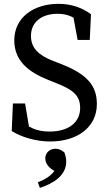

<svg xmlns="http://www.w3.org/2000/svg" viewBox="-20 -704 552 976"><path d="M234.9 15.2C373.9 15.2 472.4 -57.5 472.4 -175.5C472.4 -269.9 421.3 -327.7 289.5 -379.1L250.1 -394.4C177.9 -422.4 137.4 -458.8 137.4 -521.2C137.4 -595.1 195.7 -633.9 272.5 -633.9C325.4 -633.9 362.4 -616.7 411.7 -569.3V-619.3L346.7 -652L374.5 -501H436.3L442.5 -631.6C399.1 -663.6 345.2 -684.5 278 -684.5C149.6 -684.5 52.6 -614.3 52.6 -499C52.6 -396.5 122.5 -338.4 225.4 -297.7L263.6 -282.4C349.1 -248.8 387.4 -220.1 387.4 -155.8C387.4 -79.2 325.8 -35.3 232.1 -35.3C164.3 -35.3 129.9 -55.2 67.8 -99.6V-51.6L133.5 -23.8L107.5 -178.2H45.6L39.6 -37.8C86.3 -8.4 159.9 15.2 234.9 15.2ZM316.6 117.5C316.6 104.3 314.6 92.2 307.6 71.2C292.9 58 277.8 52 261.5 52C233.7 52 210.1 72.5 210.1 101C210.1 134.2 242.1 164.1 279.5 173.5L276.7 132.4C252.6 181.6 221.7 203.3 172.4 222.5L182.7 251.1C253.4 227.9 316.6 187.4 316.6 117.5Z"/></svg>

Font: Source Serif Variable
Style: Regular
Weight: 389
Designer: Frank Grießhammer
Foundry: Adobe Systems Incorporated
Version: Version 3.001;hotconv 1.0.111;makeotfexe 2.5.65597